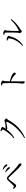

<svg xmlns="http://www.w3.org/2000/svg" viewBox="2597 -3373 806 6040"><g transform="rotate(-90 3000.0 -353.0)"><path d="M852.5 -79.1Q822.3 -79.1 721.7 -177.7Q690.4 -209 576.2 -331.1Q480.5 -434.6 448.2 -466.8Q423.8 -490.2 408.2 -490.2Q392.6 -490.2 374 -468.8Q354.5 -445.3 279.3 -346.7Q251 -309.6 241.2 -296.9Q239.3 -294.9 236.3 -290Q218.8 -266.6 210 -259.8Q196.3 -248 180.7 -248Q163.1 -248 139.6 -261.7Q117.2 -275.4 102.5 -293Q92.8 -304.7 82 -335Q82 -337.9 81.1 -339.8L95.7 -353.5Q131.8 -319.3 154.3 -319.3Q168.9 -319.3 195.8 -344.2Q222.7 -369.1 297.9 -453.1Q335 -495.1 346.7 -506.8Q377.9 -541 405.3 -541Q444.3 -541 477.5 -504.9Q710.9 -263.7 843.8 -171.9Q879.9 -147.5 879.9 -108.4Q879.9 -79.1 852.5 -79.1ZM738.3 -443.4Q725.6 -443.4 699.2 -477.5Q694.3 -484.4 691.4 -488.3Q659.2 -534.2 600.6 -579.1L612.3 -593.8Q675.8 -570.3 723.6 -530.3Q762.7 -496.1 760.7 -464.8Q759.8 -443.4 738.3 -443.4ZM828.1 -523.4Q815.4 -523.4 792 -554.7Q785.2 -563.5 781.2 -568.4Q740.2 -620.1 683.6 -656.2L695.3 -671.9Q765.6 -649.4 806.6 -614.3Q848.6 -578.1 848.6 -545.9Q848.6 -523.4 828.1 -523.4Z M1687.5 29.3 1673.8 8.8Q1844.7 -83 1994.1 -245.1Q2137.7 -401.4 2191.4 -543.9Q2197.3 -558.6 2184.6 -558.6Q2161.1 -558.6 2039.1 -537.1Q2033.2 -535.2 2021.5 -532.2Q1997.1 -524.4 1988.3 -524.4Q1975.6 -524.4 1949.2 -546.9Q1837.9 -391.6 1680.7 -303.7L1667 -323.2Q1767.6 -397.5 1857.4 -517.6Q1942.4 -628.9 1942.4 -673.8Q1942.4 -694.3 1886.7 -718.8L1890.6 -736.3Q1925.8 -736.3 1945.3 -732.4Q1972.7 -726.6 2001 -709Q2029.3 -691.4 2029.3 -679.7Q2029.3 -668.9 2016.6 -650.4Q2007.8 -638.7 2002.9 -630.9Q1987.3 -603.5 1971.7 -580.1Q1978.5 -579.1 1989.3 -579.1Q2019.5 -579.1 2086.9 -585.9Q2147.5 -592.8 2169.9 -596.7Q2182.6 -599.6 2197.3 -610.4Q2209 -618.2 2215.8 -618.2Q2234.4 -618.2 2263.7 -595.7Q2294.9 -573.2 2294.9 -555.7Q2294.9 -545.9 2276.9 -532.2Q2258.8 -518.6 2252.9 -506.8Q2048.8 -125 1687.5 29.3Z M3433.6 22.5Q3413.1 22.5 3400.4 -6.8Q3388.7 -32.2 3388.7 -60.5Q3388.7 -71.3 3393.6 -92.8Q3398.4 -116.2 3400.4 -133.8Q3407.2 -203.1 3407.2 -427.7Q3407.2 -605.5 3402.3 -652.3Q3400.4 -672.9 3383.8 -681.6Q3370.1 -688.5 3331.1 -693.4L3330.1 -712.9Q3335 -713.9 3343.8 -716.8Q3375 -724.6 3388.7 -724.6Q3417 -724.6 3452.6 -704.1Q3488.3 -683.6 3488.3 -667Q3488.3 -658.2 3480.5 -646.5Q3470.7 -629.9 3468.8 -613.3Q3462.9 -560.5 3460.9 -448.2Q3608.4 -414.1 3685.5 -362.3Q3736.3 -330.1 3736.3 -292Q3736.3 -279.3 3729.5 -270.5Q3720.7 -259.8 3707 -259.8Q3694.3 -259.8 3683.6 -267.6Q3676.8 -272.5 3661.1 -289.1Q3634.8 -317.4 3612.3 -335Q3549.8 -380.9 3460.9 -416Q3458 -252 3460 -97.7Q3460.9 -76.2 3461.9 -43.9Q3462.9 -20.5 3462.9 -12.7Q3462.9 22.5 3433.6 22.5Z M4591.8 -31.2 4576.2 -50.8Q4679.7 -133.8 4749 -264.6Q4812.5 -384.8 4812.5 -475.6Q4812.5 -505.9 4744.1 -521.5V-541Q4775.4 -549.8 4796.9 -547.9Q4823.2 -544.9 4856.4 -524.4Q4892.6 -501 4892.6 -481.4Q4892.6 -471.7 4882.8 -457Q4873 -442.4 4871.1 -431.6Q4846.7 -315.4 4782.2 -217.8Q4709 -107.4 4591.8 -31.2ZM5034.2 -67.4Q5020.5 -67.4 4999.5 -91.8Q4978.5 -116.2 4978.5 -129.9Q4978.5 -137.7 4982.4 -149.4Q4989.3 -168.9 4991.2 -189.5Q4995.1 -238.3 4997.1 -374Q4999 -524.4 4995.1 -585.9Q4995.1 -602.5 4976.6 -611.3Q4960.9 -618.2 4923.8 -622.1L4921.9 -641.6Q4953.1 -653.3 4981.4 -653.3Q5009.8 -653.3 5043.5 -633.3Q5077.1 -613.3 5077.1 -596.7Q5077.1 -586.9 5068.4 -576.2Q5058.6 -562.5 5056.6 -546.9Q5053.7 -516.6 5048.8 -373Q5044.9 -237.3 5044.9 -178.7Q5044.9 -163.1 5059.6 -166Q5154.3 -208 5248 -279.3Q5335 -345.7 5401.4 -419.9L5420.9 -403.3Q5365.2 -320.3 5270.5 -239.3Q5184.6 -164.1 5085.9 -106.4Q5077.1 -101.6 5062.5 -85.9Q5044.9 -67.4 5034.2 -67.4Z"/></g></svg>

Font: Bpmf GenRyu Min R
Style: R
Weight: 400
Foundry: But Ko
Version: Version 1.320